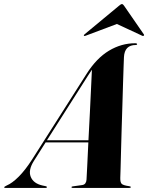

<svg xmlns="http://www.w3.org/2000/svg" viewBox="-82 -921 726 941"><path d="M84.5 -133Q55.5 -87.5 68.5 -54.8Q81.5 -22 125.5 -12L142 -8.5Q148 -7 148 -4Q148 0 141.5 0H-55.5Q-61.5 0 -61.5 -3Q-61.5 -6 -49 -12Q-22.5 -23 9.8 -55.2Q42 -87.5 75 -139L342 -558.5Q391 -636 452 -672.5Q513 -709 580 -709Q590 -709 590 -704.5Q590 -700.5 583.5 -700.5Q528.5 -700.5 525.5 -641Q525 -630.5 523.8 -596Q522.5 -561.5 521 -511.5Q519.5 -461.5 517.8 -404Q516 -346.5 514.2 -288.5Q512.5 -230.5 511.2 -180.2Q510 -130 509 -95.2Q508 -60.5 507.5 -49Q507 -28 514.2 -20.2Q521.5 -12.5 551 -8.5Q559 -7.5 559 -4Q559 0 552 0H274Q268.5 0 268.5 -3.5Q268.5 -7 274 -7.5L320.5 -14Q331.5 -15.5 336.5 -23Q341.5 -30.5 342 -40.5Q343 -57 345.5 -107.2Q348 -157.5 351 -223H141.5ZM348.5 -549 148 -233.5H351.5Q355 -299.5 358.5 -368.5Q362 -437.5 364.5 -494.2Q367 -551 368.5 -579.5Q361.5 -568.5 348.5 -549ZM338 -746Q331.5 -743.5 329.5 -745.5Q327.5 -748 332 -752.5L501.5 -893Q510.5 -901 515.5 -901Q521 -901 526 -893L623 -752.5Q626 -748 621.5 -745.5Q619.5 -743.5 614.5 -746L491 -803.5Z"/></svg>

Font: Fraunces 144pt S000
Style: Bold Italic
Weight: 700
Italic angle: -16°
Version: Version 1.000; ttfautohint (v1.8.3)